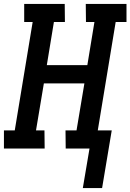

<svg xmlns="http://www.w3.org/2000/svg" viewBox="-27 -755 663 976"><path d="M394 201 428 0H307L306 -92H362L402 -331H196L156 -92H199L200 0H-7V-92H48L139 -643H96V-735H302L303 -643H247L211 -424H417L453 -643H410L409 -735H616V-643H561L470 -92H541L492 201Z"/></svg>

Font: Iosevka Etoile Semibold
Style: Italic
Weight: 600
Italic angle: -9°
Designer: Belleve Invis
Foundry: Belleve Invis
Version: Version 22.1.2; ttfautohint (v1.8.4)